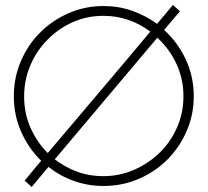

<svg xmlns="http://www.w3.org/2000/svg" viewBox="-20 -732 826 764"><path d="M76 -348Q76 -414 101 -472.5Q126 -531 169 -574Q212 -618 269 -643.5Q326 -669 392 -669Q444 -669 491.5 -652.5Q539 -636 578 -606Q476 -484 374.5 -364.5Q273 -245 170 -123Q127 -166 101.5 -223.5Q76 -281 76 -348ZM198 -98Q323 -246 402 -340Q481 -434 606 -582Q654 -538 682 -478Q710 -418 710 -349Q710 -283 684.5 -225Q659 -167 616 -125Q572 -82 514 -56.5Q456 -31 390 -31Q335 -31 286.5 -49Q238 -67 198 -98ZM173 -68Q218 -32 274 -12Q330 8 392 8Q466 8 531.5 -20Q597 -48 646 -97Q694 -145 722.5 -210Q751 -275 751 -349Q751 -428 719 -496Q687 -564 633 -613Q649 -632 664.5 -650Q680 -668 696 -687Q689 -694 682 -700Q675 -706 668 -712Q652 -693 636.5 -674.5Q621 -656 605 -637Q560 -670 506 -689Q452 -708 392 -708Q318 -708 253 -679.5Q188 -651 140 -603Q91 -554 63 -488.5Q35 -423 35 -349Q35 -273 64.5 -207Q94 -141 144 -92Q127 -73 111 -53Q95 -33 78 -13Q85 -7 92 -1Q99 5 106 12Q123 -8 139.5 -28Q156 -48 173 -68Z"/></svg>

Font: Josefin Slab Thin
Style: Regular
Weight: 400
Version: Version 2.000